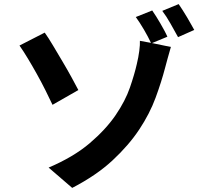

<svg xmlns="http://www.w3.org/2000/svg" viewBox="-20 -849 996 936"><path d="M236 -338Q221 -370 201.5 -409Q182 -448 160 -487.5Q138 -527 116 -563.5Q94 -600 75 -627L198 -690Q216 -665 238.5 -627Q261 -589 284.5 -549.5Q308 -510 328.5 -472.5Q349 -435 362 -410ZM721 -639 813 -620Q805 -594 797 -563.5Q789 -533 785 -519Q767 -450 738.5 -372.5Q710 -295 659 -218Q608 -141 529 -67.5Q450 6 332 67L217 -32Q339 -84 417.5 -151Q496 -218 543.5 -287.5Q591 -357 613.5 -422.5Q636 -488 647 -537Q655 -570 659 -601Q663 -632 662 -650L716 -640Q702 -670 681.5 -705Q661 -740 642 -766L722 -798Q731 -785 741.5 -768.5Q752 -752 762 -734.5Q772 -717 781 -700.5Q790 -684 796 -670ZM851 -829Q860 -816 870.5 -799.5Q881 -783 891.5 -765.5Q902 -748 911 -731.5Q920 -715 927 -703L848 -668Q832 -697 811.5 -733.5Q791 -770 771 -796Z"/></svg>

Font: Kinto Sans
Style: Bold
Weight: 700
Designer: Authors: Ryoko NISHIZUKA  (kana & ideographs); Paul D. Hunt (Latin, Greek & Cyrillic); Wenlong ZHANG  (bopomofo); Sandol
Foundry: Adobe Systems Incorporated, ookami Inc.
Version: Version 0.001